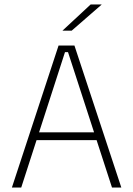

<svg xmlns="http://www.w3.org/2000/svg" viewBox="-20 -844 600 864"><path d="M33.5 0 243.5 -639H315L526 0H484L286 -609.5H272.5L75.5 0ZM133 -213.5V-248.5H426V-213.5ZM388 -824H437V-823L302.5 -706H261.5V-706.5Z"/></svg>

Font: Anek Telugu ExtraLight
Style: Regular
Weight: 250
Version: Version 1.003